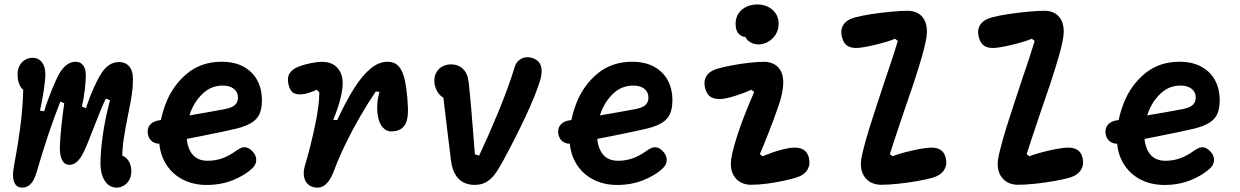

<svg xmlns="http://www.w3.org/2000/svg" viewBox="-20 -826 5620 870"><path d="M435.3 -85.4Q435.3 -139.8 446.2 -215.9Q457.1 -292 478.5 -371.8L459.7 -379.3Q448.8 -357.5 435 -323.6Q421.2 -289.8 406.9 -253.1Q393.8 -218.5 381.7 -188.7Q369.6 -158.8 361.5 -141.8Q346.2 -109.2 330 -94.2Q313.7 -79.2 295.8 -79.2Q272.2 -79.2 261.7 -100.3Q251.2 -121.4 251.2 -152.2Q251.2 -184.4 257.5 -247.8Q263.8 -311.2 271.3 -358.1L253.3 -365.6Q223.8 -290.3 197.9 -213Q172.1 -135.7 146.3 -46.8L144.8 -42.4Q135.5 -10.7 120 6.7Q104.4 24.1 81.2 24.1Q59.8 24.1 50 9.9Q40.1 -4.2 39.2 -26.1Q38.2 -47.9 43.4 -74.6Q63.8 -183 74.8 -274.1Q85.7 -365.2 85.7 -457.8L111.9 -411.7Q85.2 -411.7 72.4 -433.8Q59.6 -456 59.6 -488.9Q59.6 -511.6 68.9 -528.8Q78.2 -545.9 93.8 -555Q109.3 -564.1 127.5 -564.1Q154.2 -564.1 169.8 -544.2Q185.5 -524.2 185.5 -489.6Q185.5 -462.4 177.9 -413.4Q170.3 -364.4 161.1 -324.6L179.9 -321.7Q190.9 -358.8 212 -412Q233.2 -465.2 249.4 -493.6Q263.5 -517.9 282.3 -532.1Q301.2 -546.3 322.2 -546.3Q344.7 -546.3 356.7 -530Q368.8 -513.7 368.8 -485.6Q368.8 -458.8 364.3 -420.1Q359.8 -381.4 351.2 -343.3L369.3 -335.7Q372 -343.6 374.6 -351.1Q387.8 -389.8 404.6 -427.6Q421.3 -465.4 439.3 -493.8Q472 -544.9 519.6 -544.9Q548.2 -544.9 565.4 -525.2Q582.5 -505.6 582.5 -466.7Q582.5 -431.1 577.2 -396.4Q571.9 -361.7 560.9 -309.1Q547.6 -244.2 540.5 -196.1Q533.4 -148.1 533.4 -92.9L517.3 -123.2Q535.2 -123.2 548.2 -113Q561.2 -102.8 568.2 -86.2Q575.1 -69.6 575.1 -50.2Q575.1 -26.4 565.1 -9.6Q555.2 7.2 539.6 15.7Q524 24.2 507.5 24.2Q486.7 24.2 470.3 11Q454 -2.2 444.7 -27Q435.3 -51.8 435.3 -85.4Z M700.9 -200.1Q700.9 -281.5 732.9 -361.4Q764.8 -441.3 829 -493.8Q893.2 -546.2 984.8 -546.2Q1043.9 -546.2 1085 -523Q1126.2 -499.9 1146.5 -460.7Q1166.9 -421.4 1166.9 -373.2Q1166.9 -335.1 1156.4 -310.8Q1145.9 -286.5 1121.2 -270.6Q1096.6 -254.7 1052.6 -243.6Q1009.8 -232.8 879.6 -207Q749.3 -181.1 714.4 -175.8Q687.9 -171.6 670.5 -184.2Q653.2 -196.8 649.8 -220.2Q646.1 -244.8 660.2 -261Q674.2 -277.1 701.6 -280.9Q741.6 -287.2 765.2 -291Q788.9 -294.9 829.4 -301.6Q886.4 -311.2 917.7 -316.8Q949 -322.5 1000.2 -331.8Q1021.7 -336 1034.4 -343.2Q1047.1 -350.4 1052.6 -360.5Q1058.2 -370.5 1058.2 -384.3Q1058.2 -399 1050.8 -411.1Q1043.3 -423.2 1027.8 -430.7Q1012.2 -438.2 989.2 -438.2Q938.2 -438.2 900.9 -404Q863.7 -369.8 844.2 -319.9Q824.7 -270 824.7 -224.5Q824.7 -183.2 835.6 -154.9Q846.5 -126.6 867.7 -112Q888.8 -97.5 919.6 -97.5Q955.9 -97.5 986.8 -108.5Q1017.8 -119.6 1048.6 -141.8Q1063.2 -152.3 1074.3 -156.5Q1085.5 -160.6 1097.3 -157.6Q1109.2 -154.7 1122.5 -141.9Q1141.1 -123.7 1141.1 -101.5Q1141.1 -79.3 1122 -62.1Q1088.8 -31.3 1035 -9.6Q981.2 12.1 916.4 12.1Q854.2 12.1 805.2 -14.1Q756.2 -40.3 728.6 -88.5Q700.9 -136.6 700.9 -200.1Z M1362.5 -78.5Q1385.6 -155.1 1406.4 -252Q1427.2 -348.9 1426.9 -407.2L1415.5 -419.5Q1400.4 -412.5 1385.6 -407.4Q1370.8 -402.2 1357.7 -399.9Q1331.7 -395.3 1313.5 -403.1Q1295.2 -410.9 1287.8 -440.8Q1279.6 -473.8 1292.6 -494Q1305.7 -514.1 1335.6 -525.2Q1360.8 -534.2 1389.1 -540Q1417.5 -545.8 1439.4 -545.8Q1483.7 -545.8 1508.2 -519.3Q1532.7 -492.8 1532.7 -449.3Q1532.7 -420.4 1522.5 -378.9Q1512.3 -337.4 1490 -282.9L1508 -282.1Q1548.8 -369.6 1585.8 -427.6Q1622.8 -485.6 1660 -515.9Q1697.2 -546.2 1736 -546.2Q1761.1 -546.2 1777.8 -533.5Q1794.5 -520.8 1804.3 -495.8Q1815.2 -468.8 1821.2 -423.8Q1827.2 -378.7 1828.5 -336.2Q1828.5 -331 1828.5 -325.3Q1828.5 -294.3 1821.8 -275.3Q1815 -256.3 1803.1 -246.4Q1791.2 -236.4 1774.2 -232.8Q1742.7 -225.7 1723.5 -240.2Q1704.4 -254.7 1695.8 -284.8Q1688.4 -312 1689.2 -343.8Q1690 -375.6 1699.5 -409.8L1682.6 -411.3Q1646.8 -358.6 1611.6 -297.8Q1576.4 -237.1 1545.3 -172.8Q1514.2 -108.6 1491.1 -46.4Q1476.8 -8.9 1455 10.1Q1433.2 29.2 1402.3 22.4Q1383.6 18.3 1371.6 4.9Q1359.7 -8.5 1357 -29.9Q1354.2 -51.2 1362.5 -78.5Z M2023.5 -98.9Q2014.8 -171 2005.3 -247.8Q1992.2 -358.9 1985.2 -416.1L2009.7 -377.8Q1991 -379 1977 -392Q1963.1 -405 1955.6 -423.6Q1948.1 -442.2 1948.1 -460.5Q1948.1 -482.4 1958 -499.2Q1967.9 -516.1 1985.2 -525.2Q2002.6 -534.3 2023.9 -534.3Q2055.9 -534.3 2077.4 -514.1Q2098.9 -493.9 2103.5 -454Q2106.4 -428.7 2109.5 -396.8Q2112.7 -364.8 2115.7 -328.2Q2120.3 -274.7 2124.3 -222Q2128.3 -169.4 2131.8 -126.8L2151.1 -120.8Q2172.2 -166.2 2193.4 -214.1Q2214.6 -261.9 2234.8 -310.7Q2287.8 -439.9 2312 -522.1Q2317.5 -540.8 2330.5 -552Q2343.4 -563.2 2360.4 -565.9Q2377.3 -568.5 2394.4 -562.5Q2422.9 -552.6 2431.1 -526.9Q2439.2 -501.2 2427.8 -462.8Q2407.1 -395 2361 -297.1Q2315 -199.2 2264.2 -105.8L2262.2 -101.7Q2240 -60.8 2223 -37.6Q2206.1 -14.5 2184 -1.4Q2161.8 11.8 2130.9 11.8Q2101 11.8 2078.8 -0.2Q2056.6 -12.1 2042.5 -36.5Q2028.4 -60.8 2023.5 -98.9Z M2560.9 -200.1Q2560.9 -281.5 2592.9 -361.4Q2624.8 -441.3 2689 -493.8Q2753.2 -546.2 2844.8 -546.2Q2903.9 -546.2 2945 -523Q2986.2 -499.9 3006.5 -460.7Q3026.9 -421.4 3026.9 -373.2Q3026.9 -335.1 3016.4 -310.8Q3005.9 -286.5 2981.2 -270.6Q2956.6 -254.7 2912.6 -243.6Q2869.8 -232.8 2739.6 -207Q2609.3 -181.1 2574.4 -175.8Q2547.9 -171.6 2530.5 -184.2Q2513.2 -196.8 2509.8 -220.2Q2506.1 -244.8 2520.2 -261Q2534.2 -277.1 2561.6 -280.9Q2601.6 -287.2 2625.2 -291Q2648.9 -294.9 2689.4 -301.6Q2746.4 -311.2 2777.7 -316.8Q2809 -322.5 2860.2 -331.8Q2881.7 -336 2894.4 -343.2Q2907.1 -350.4 2912.6 -360.5Q2918.2 -370.5 2918.2 -384.3Q2918.2 -399 2910.8 -411.1Q2903.3 -423.2 2887.8 -430.7Q2872.2 -438.2 2849.2 -438.2Q2798.2 -438.2 2760.9 -404Q2723.7 -369.8 2704.2 -319.9Q2684.7 -270 2684.7 -224.5Q2684.7 -183.2 2695.6 -154.9Q2706.5 -126.6 2727.7 -112Q2748.8 -97.5 2779.6 -97.5Q2815.9 -97.5 2846.8 -108.5Q2877.8 -119.6 2908.6 -141.8Q2923.2 -152.3 2934.3 -156.5Q2945.5 -160.6 2957.3 -157.6Q2969.2 -154.7 2982.5 -141.9Q3001.1 -123.7 3001.1 -101.5Q3001.1 -79.3 2982 -62.1Q2948.8 -31.3 2895 -9.6Q2841.2 12.1 2776.4 12.1Q2714.2 12.1 2665.2 -14.1Q2616.2 -40.3 2588.6 -88.5Q2560.9 -136.6 2560.9 -200.1Z M3291.7 -83.7Q3291.7 -103.8 3298.8 -134.5Q3305.9 -165.2 3320.8 -212.2Q3330 -240.9 3340.5 -269.5Q3350.9 -298.1 3362.6 -326.6Q3371.2 -347.8 3380 -368.6Q3388.9 -389.4 3397.5 -409.3L3384.7 -419.2Q3351.8 -404.4 3310.7 -391.4Q3269.5 -378.3 3242.9 -377.2Q3214.7 -376.6 3198.2 -388.2Q3181.8 -399.8 3174.8 -427.5Q3167 -459.4 3181.8 -482.4Q3196.6 -505.4 3233.8 -515.7Q3262.8 -523.6 3300.8 -530.6Q3338.8 -537.6 3376.6 -541.8Q3414.3 -545.9 3442.4 -545.9Q3480.7 -545.9 3505 -522.2Q3529.2 -498.4 3529.2 -450.7Q3529.2 -431.4 3523.6 -403Q3518 -374.7 3505.3 -339.4Q3496.3 -313.7 3485.8 -285.3Q3475.2 -256.9 3464.3 -228.8Q3441.8 -170.8 3423 -127.8L3435.4 -117.9Q3446.3 -122.3 3458.8 -126.9Q3471.2 -131.5 3484.8 -136.6Q3509.8 -144.9 3533.9 -150.7Q3558.1 -156.5 3577 -157.1Q3604.3 -158 3621.8 -147Q3639.2 -136 3645.2 -111.3Q3652.9 -80 3638 -56Q3623.1 -32 3587 -21Q3560.5 -13.1 3525.4 -5.7Q3490.3 1.8 3452.8 6.5Q3415.3 11.3 3383.1 11.3Q3358.5 11.3 3337.7 1Q3316.9 -9.4 3304.3 -30.9Q3291.7 -52.3 3291.7 -83.7ZM3353.6 -714.8 3386.2 -662.6Q3352 -652.4 3332.5 -668Q3313.1 -683.6 3313.1 -718Q3313.1 -745 3326.5 -765Q3339.8 -785.1 3362.3 -795.4Q3384.8 -805.8 3411.6 -805.8Q3438.9 -805.8 3461 -794.7Q3483.1 -783.7 3495.6 -764Q3508.2 -744.4 3508.2 -718.8Q3508.2 -690.8 3494.5 -669.2Q3480.9 -647.8 3459.9 -636.3Q3438.9 -624.8 3417.4 -624.8Q3395.4 -624.8 3378.3 -635.5Q3361.2 -646.2 3354.1 -666.8Q3346.9 -687.2 3353.6 -714.8Z M3880.8 -83.7Q3880.8 -103.5 3891.4 -146.4Q3902 -189.2 3920.5 -249.3Q3937 -302.2 3956.5 -361Q3975.9 -419.7 3995.7 -479.2Q4013.6 -531.5 4026.7 -571.6Q4039.8 -611.8 4048.3 -640.7L4035.5 -650.5Q4008.8 -638.6 3950.8 -624.2Q3892.7 -609.9 3862.9 -608.6Q3834.7 -607.9 3818.2 -619.5Q3801.8 -631.1 3794.8 -658.8Q3787 -690.8 3801.8 -713.8Q3816.6 -736.8 3853.8 -747Q3881.8 -754.8 3927.2 -761.8Q3972.8 -768.8 4018.5 -773Q4064.2 -777.2 4093.2 -777.2Q4118.2 -777.2 4137.7 -767Q4157.2 -756.8 4168.7 -735.6Q4180.1 -714.3 4180.1 -682Q4180.1 -664.4 4174 -634.9Q4167.8 -605.4 4156.5 -566.2Q4138.5 -504.8 4117.7 -442.4Q4096.9 -380.1 4067 -293.8Q4049.8 -242.2 4034.6 -197Q4019.3 -151.8 4012.2 -127.8L4024.6 -117.9Q4052.1 -129.6 4108.3 -142.7Q4164.6 -155.8 4197 -157.1Q4224.3 -158 4241.8 -147Q4259.2 -136 4265.2 -111.3Q4272.9 -80 4258 -56Q4243.1 -32 4207 -21Q4182 -13.6 4139.2 -6Q4096.4 1.7 4050.9 6.5Q4005.4 11.3 3972.2 11.3Q3947.7 11.3 3926.9 1Q3906.1 -9.4 3893.5 -30.9Q3880.8 -52.3 3880.8 -83.7Z M4500.8 -83.7Q4500.8 -103.5 4511.4 -146.4Q4522 -189.2 4540.5 -249.3Q4557 -302.2 4576.5 -361Q4595.9 -419.7 4615.7 -479.2Q4633.6 -531.5 4646.7 -571.6Q4659.8 -611.8 4668.3 -640.7L4655.5 -650.5Q4628.8 -638.6 4570.8 -624.2Q4512.7 -609.9 4482.9 -608.6Q4454.7 -607.9 4438.2 -619.5Q4421.8 -631.1 4414.8 -658.8Q4407 -690.8 4421.8 -713.8Q4436.6 -736.8 4473.8 -747Q4501.8 -754.8 4547.2 -761.8Q4592.8 -768.8 4638.5 -773Q4684.2 -777.2 4713.2 -777.2Q4738.2 -777.2 4757.7 -767Q4777.2 -756.8 4788.7 -735.6Q4800.1 -714.3 4800.1 -682Q4800.1 -664.4 4794 -634.9Q4787.8 -605.4 4776.5 -566.2Q4758.5 -504.8 4737.7 -442.4Q4716.9 -380.1 4687 -293.8Q4669.8 -242.2 4654.6 -197Q4639.3 -151.8 4632.2 -127.8L4644.6 -117.9Q4672.1 -129.6 4728.3 -142.7Q4784.6 -155.8 4817 -157.1Q4844.3 -158 4861.8 -147Q4879.2 -136 4885.2 -111.3Q4892.9 -80 4878 -56Q4863.1 -32 4827 -21Q4802 -13.6 4759.2 -6Q4716.4 1.7 4670.9 6.5Q4625.4 11.3 4592.2 11.3Q4567.7 11.3 4546.9 1Q4526.1 -9.4 4513.5 -30.9Q4500.8 -52.3 4500.8 -83.7Z M5040.9 -200.1Q5040.9 -281.5 5072.9 -361.4Q5104.8 -441.3 5169 -493.8Q5233.2 -546.2 5324.8 -546.2Q5383.9 -546.2 5425 -523Q5466.2 -499.9 5486.5 -460.7Q5506.9 -421.4 5506.9 -373.2Q5506.9 -335.1 5496.4 -310.8Q5485.9 -286.5 5461.2 -270.6Q5436.6 -254.7 5392.6 -243.6Q5349.8 -232.8 5219.6 -207Q5089.3 -181.1 5054.4 -175.8Q5027.9 -171.6 5010.5 -184.2Q4993.2 -196.8 4989.8 -220.2Q4986.1 -244.8 5000.2 -261Q5014.2 -277.1 5041.6 -280.9Q5081.6 -287.2 5105.2 -291Q5128.9 -294.9 5169.4 -301.6Q5226.4 -311.2 5257.7 -316.8Q5289 -322.5 5340.2 -331.8Q5361.7 -336 5374.4 -343.2Q5387.1 -350.4 5392.6 -360.5Q5398.2 -370.5 5398.2 -384.3Q5398.2 -399 5390.8 -411.1Q5383.3 -423.2 5367.8 -430.7Q5352.2 -438.2 5329.2 -438.2Q5278.2 -438.2 5240.9 -404Q5203.7 -369.8 5184.2 -319.9Q5164.7 -270 5164.7 -224.5Q5164.7 -183.2 5175.6 -154.9Q5186.5 -126.6 5207.7 -112Q5228.8 -97.5 5259.6 -97.5Q5295.9 -97.5 5326.8 -108.5Q5357.8 -119.6 5388.6 -141.8Q5403.2 -152.3 5414.3 -156.5Q5425.5 -160.6 5437.3 -157.6Q5449.2 -154.7 5462.5 -141.9Q5481.1 -123.7 5481.1 -101.5Q5481.1 -79.3 5462 -62.1Q5428.8 -31.3 5375 -9.6Q5321.2 12.1 5256.4 12.1Q5194.2 12.1 5145.2 -14.1Q5096.2 -40.3 5068.6 -88.5Q5040.9 -136.6 5040.9 -200.1Z"/></svg>

Font: Monaspace Radon Var
Style: Regular
Weight: 400
Designer: Riley Cran and the Lettermatic Team
Version: Version 1.000 (Monaspace Radon Var)